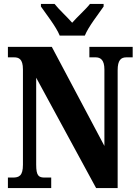

<svg xmlns="http://www.w3.org/2000/svg" viewBox="-20 -951 700 971"><path d="M282 -771H409C427 -816 478 -880 504 -918V-931H435C415 -905 370 -865 345 -836C320 -865 276 -905 256 -931H187V-918C213 -880 264 -816 282 -771ZM20 0H239V-53H207C176 -53 163 -61 163 -118V-558L466 0H575V-596C575 -647 592 -661 619 -661H651V-714H432V-661H464C488 -661 508 -648 508 -600V-213L242 -714H20V-661H51C75 -661 96 -653 96 -600V-118C96 -61 76 -53 44 -53H20Z"/></svg>

Font: Noto Serif Georgian ExtraCondensed ExtraBold
Style: Regular
Weight: 800
Width: 2
Designer: Monotype Design Team, Akaki Razmadze
Foundry: Google LLC
Version: Version 2.003